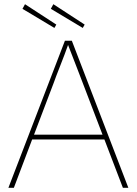

<svg xmlns="http://www.w3.org/2000/svg" viewBox="-20 -894 651 914"><path d="M20 0 289 -700H322L591 0H565L477 -230H133L46 0ZM237 -503 142 -253H468L372 -504Q369 -512 358 -540.5Q347 -569 332.5 -606.5Q318 -644 304 -680Q297 -660 287 -633.5Q277 -607 266.5 -580.5Q256 -554 248 -533Q240 -512 237 -503ZM374 -761 222 -852 234 -874 383 -777ZM239 -761 87 -852 99 -874 248 -777Z"/></svg>

Font: Lexend Thin
Style: Regular
Weight: 100
Designer: Bonnie Shaver-Troup, Thomas Jockin
Foundry: Lexend
Version: Version 1.007; ttfautohint (v1.8.3)